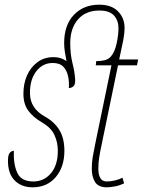

<svg xmlns="http://www.w3.org/2000/svg" viewBox="-20 -790 610 820"><path d="M119 10Q72 10 43 -19Q14 -48 14 -103Q14 -129 22 -137.5Q30 -146 39 -146Q37 -88 54 -51.5Q71 -15 122 -15Q168 -15 197.5 -50Q227 -85 227 -146Q227 -182 212.5 -213.5Q198 -245 158 -268Q122 -289 101 -317Q80 -345 80 -390Q80 -433 95.5 -468Q111 -503 140 -524.5Q169 -546 209 -546Q241 -546 264 -529Q260 -549 257 -568.5Q254 -588 254 -606Q254 -683 295.5 -726.5Q337 -770 404 -770Q456 -770 484 -741.5Q512 -713 512 -671Q512 -643 503 -602L489 -536H570L565 -511H484L415 -177Q406 -135 403 -113Q400 -91 400 -69Q400 -44 408.5 -29.5Q417 -15 436 -15Q453 -15 471.5 -19.5Q490 -24 503 -31L510 -7Q489 3 468.5 6.5Q448 10 437 10Q400 10 386 -12.5Q372 -35 372 -69Q372 -96 376 -119.5Q380 -143 387 -177L456 -511H389L391 -529Q412 -529 427.5 -533Q443 -537 453 -548Q470 -567 478 -604Q486 -641 486 -670Q486 -702 467 -723.5Q448 -745 404 -745Q346 -745 313 -707Q280 -669 280 -606Q280 -558 289.5 -520.5Q299 -483 301 -451Q301 -449 301 -448Q301 -447 301 -449Q301 -447 301 -444Q301 -428 293 -421Q285 -414 274 -414Q276 -441 270.5 -465.5Q265 -490 250 -505.5Q235 -521 205 -521Q162 -521 134.5 -485Q107 -449 108 -390Q109 -327 172 -292Q213 -269 234 -234Q255 -199 255 -146Q255 -77 218 -33.5Q181 10 119 10Z"/></svg>

Font: Noto Serif ExtraCondensed Thin
Style: Italic
Weight: 100
Width: 2
Italic angle: -12°
Designer: Monotype Design Team
Foundry: Monotype Imaging Inc.
Version: Version 2.013